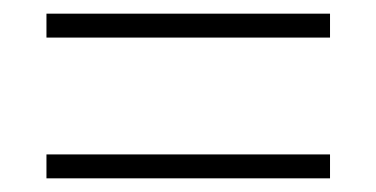

<svg xmlns="http://www.w3.org/2000/svg" viewBox="-20 -576 551 281"><path d="M48 -521H463V-556H48ZM48 -315H463V-350H48Z"/></svg>

Font: Noto Sans Kannada UI SemiCondensed ExtraLight
Style: Regular
Weight: 200
Width: 4
Designer: Jelle Bosma - Monotype Design Team
Foundry: Monotype Imaging Inc.
Version: Version 2.005